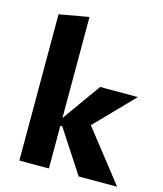

<svg xmlns="http://www.w3.org/2000/svg" viewBox="-109 -804 751 885"><g transform="rotate(15 266.5 -361.5)"><path d="M350 0 217 -204H201V-231L339 -424H517V-422L295 -193L306 -290L532 -2V0ZM67 0V-698L208 -723V0Z"/></g></svg>

Font: Ysabeau Office ExtraBold
Style: Regular
Weight: 800
Designer: Christian Thalmann (Catharsis Fonts)
Version: Version 2.001;gftools[0.9.30]; featfreeze: tnum,lnum,ss02